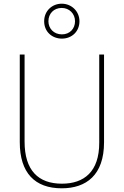

<svg xmlns="http://www.w3.org/2000/svg" viewBox="-20 -1009 669 1039"><path d="M315 -800C368 -800 410 -838 410 -894C410 -948 367 -989 314 -989C262 -989 219 -950 219 -894C219 -836 263 -800 315 -800ZM315 -823C271 -823 242 -855 242 -894C242 -935 271 -966 314 -966C355 -966 386 -935 386 -894C386 -854 358 -823 315 -823ZM543 -239V-714H517V-236C517 -81 436 -15 315 -15C187 -15 113 -87 113 -243V-714H87V-240C87 -73 169 10 314 10C447 10 543 -62 543 -239Z"/></svg>

Font: Noto Sans Sinhala UI SemiCondensed Thin
Style: Regular
Weight: 100
Width: 4
Designer: Jelle Bosma - Monotype Design Team
Foundry: Monotype Imaging Inc.
Version: Version 2.006